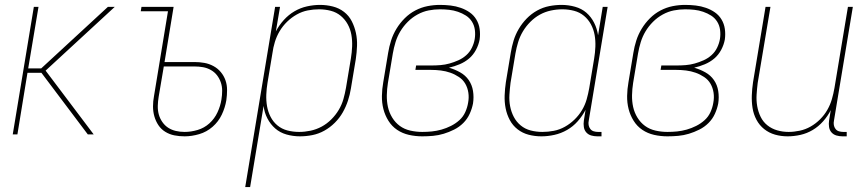

<svg xmlns="http://www.w3.org/2000/svg" viewBox="-20 -548 3540 783"><path d="M338 0 149 -251H92L51 0H32L118 -520H137L95 -269H148L420 -520H448L166 -260L362 0Z M733 8Q711 8 691 4Q671 0 654 -10.5Q637 -21 626 -37.5Q615 -54 609.5 -73.5Q604 -93 604 -114Q604 -135 608 -156L665 -502H554L557 -520H688L651 -295H773Q794 -295 813.5 -291.5Q833 -288 850.5 -278.5Q868 -269 880.5 -254Q893 -239 899.5 -220.5Q906 -202 906 -181Q906 -160 903 -139Q898 -109 884.5 -80.5Q871 -52 847 -31Q823 -10 792.5 -1Q762 8 733 8ZM733 -10Q759 -10 786 -18Q813 -26 834 -45Q855 -64 867 -90Q879 -116 883 -142Q886 -160 886 -178Q886 -196 880.5 -212Q875 -228 865 -241Q855 -254 840 -262.5Q825 -271 808 -274Q791 -277 773 -277H648L627 -153Q624 -135 623.5 -116.5Q623 -98 627.5 -81.5Q632 -65 642 -50.5Q652 -36 666 -27Q680 -18 697 -14Q714 -10 733 -10Z M980 215 1102 -520H1122L1105 -420Q1118 -445 1137.5 -466.5Q1157 -488 1181 -502Q1205 -516 1232 -522Q1259 -528 1285 -528Q1312 -528 1337.5 -521.5Q1363 -515 1383 -499.5Q1403 -484 1414.5 -461.5Q1426 -439 1431.5 -413.5Q1437 -388 1436 -361Q1435 -334 1431 -307L1411 -187Q1407 -162 1399 -137.5Q1391 -113 1378 -90Q1365 -67 1345.5 -47.5Q1326 -28 1302.5 -15Q1279 -2 1253.5 3Q1228 8 1203 8Q1175 8 1148.5 0.5Q1122 -7 1102.5 -24Q1083 -41 1070.5 -65Q1058 -89 1055 -116L1000 215ZM1200 -10Q1223 -10 1246.5 -15Q1270 -20 1291.5 -31.5Q1313 -43 1331 -61Q1349 -79 1361.5 -100Q1374 -121 1380.5 -144Q1387 -167 1391 -190L1411 -310Q1415 -334 1416 -358.5Q1417 -383 1413 -406Q1409 -429 1398 -449Q1387 -469 1369.5 -483.5Q1352 -498 1329 -504Q1306 -510 1281 -510Q1258 -510 1235 -505.5Q1212 -501 1190.5 -489Q1169 -477 1151 -459.5Q1133 -442 1120.5 -421Q1108 -400 1101 -377Q1094 -354 1091 -331L1071 -211Q1067 -187 1066 -162.5Q1065 -138 1069 -115Q1073 -92 1083.5 -71.5Q1094 -51 1111.5 -36.5Q1129 -22 1152 -16Q1175 -10 1200 -10Z M1702 8Q1674 8 1647.5 2Q1621 -4 1599.5 -18.5Q1578 -33 1564 -55.5Q1550 -78 1543.5 -103.5Q1537 -129 1537.5 -157Q1538 -185 1543 -213L1563 -333Q1567 -358 1575 -383Q1583 -408 1597 -431Q1611 -454 1630.5 -473.5Q1650 -493 1674 -505.5Q1698 -518 1723.5 -523Q1749 -528 1774 -528Q1796 -528 1817.5 -525.5Q1839 -523 1859 -516Q1879 -509 1895.5 -497.5Q1912 -486 1922.5 -468.5Q1933 -451 1936 -430Q1939 -409 1936 -387Q1932 -365 1921 -344.5Q1910 -324 1893 -309.5Q1876 -295 1854.5 -286Q1833 -277 1811 -272Q1835 -265 1856.5 -253Q1878 -241 1891.5 -221.5Q1905 -202 1909 -177Q1913 -152 1909 -126Q1905 -105 1895.5 -84Q1886 -63 1869.5 -46.5Q1853 -30 1832 -19.5Q1811 -9 1789.5 -2.5Q1768 4 1746 6Q1724 8 1702 8ZM1702 -10Q1722 -10 1741.5 -12Q1761 -14 1780.5 -19.5Q1800 -25 1819 -34.5Q1838 -44 1853.5 -58Q1869 -72 1877.5 -91Q1886 -110 1889 -129Q1893 -150 1890 -170Q1887 -190 1877.5 -206.5Q1868 -223 1851.5 -234Q1835 -245 1816.5 -251.5Q1798 -258 1778 -260.5Q1758 -263 1737 -263H1674L1677 -281H1740Q1758 -281 1776.5 -282.5Q1795 -284 1813 -289Q1831 -294 1849 -302Q1867 -310 1881.5 -323Q1896 -336 1904.5 -353.5Q1913 -371 1916 -389Q1919 -408 1916.5 -426.5Q1914 -445 1904.5 -460Q1895 -475 1880 -484.5Q1865 -494 1847.5 -500Q1830 -506 1811.5 -508Q1793 -510 1774 -510Q1751 -510 1728 -505.5Q1705 -501 1683 -489Q1661 -477 1643 -459Q1625 -441 1612.5 -420Q1600 -399 1593 -376Q1586 -353 1582 -330L1562 -210Q1558 -185 1557.5 -160Q1557 -135 1562 -112Q1567 -89 1579.5 -68.5Q1592 -48 1610.5 -34.5Q1629 -21 1653 -15.5Q1677 -10 1702 -10Z M2188 8Q2161 8 2136 1.5Q2111 -5 2091 -20.5Q2071 -36 2059 -58.5Q2047 -81 2042 -106.5Q2037 -132 2038 -159Q2039 -186 2043 -213L2063 -333Q2067 -358 2074.5 -382.5Q2082 -407 2095.5 -430Q2109 -453 2128 -472.5Q2147 -492 2170.5 -505Q2194 -518 2219.5 -523Q2245 -528 2270 -528Q2298 -528 2325 -520.5Q2352 -513 2371.5 -496Q2391 -479 2403 -455Q2415 -431 2419 -404L2438 -520H2458L2381 -56Q2379 -47 2380.5 -38Q2382 -29 2387.5 -22Q2393 -15 2401.5 -12.5Q2410 -10 2419 -10H2433V8H2416Q2403 8 2391 4.5Q2379 1 2371 -8Q2363 -17 2361 -30Q2359 -43 2361 -56L2368 -100Q2355 -75 2336 -53.5Q2317 -32 2292.5 -18Q2268 -4 2241 2Q2214 8 2188 8ZM2192 -10Q2215 -10 2238.5 -14.5Q2262 -19 2283.5 -31Q2305 -43 2323 -60.5Q2341 -78 2353.5 -99Q2366 -120 2372.5 -143Q2379 -166 2383 -189L2403 -309Q2407 -333 2408 -357.5Q2409 -382 2405 -405Q2401 -428 2390 -448.5Q2379 -469 2361.5 -483.5Q2344 -498 2321 -504Q2298 -510 2273 -510Q2250 -510 2226.5 -505Q2203 -500 2182 -488.5Q2161 -477 2143 -459Q2125 -441 2112.5 -420Q2100 -399 2093 -376Q2086 -353 2082 -330L2062 -210Q2059 -186 2057.5 -161.5Q2056 -137 2060.5 -114Q2065 -91 2075.5 -71Q2086 -51 2103.5 -36.5Q2121 -22 2144 -16Q2167 -10 2192 -10Z M2702 8Q2674 8 2647.5 2Q2621 -4 2599.5 -18.5Q2578 -33 2564 -55.5Q2550 -78 2543.5 -103.5Q2537 -129 2537.5 -157Q2538 -185 2543 -213L2563 -333Q2567 -358 2575 -383Q2583 -408 2597 -431Q2611 -454 2630.5 -473.5Q2650 -493 2674 -505.5Q2698 -518 2723.5 -523Q2749 -528 2774 -528Q2796 -528 2817.5 -525.5Q2839 -523 2859 -516Q2879 -509 2895.5 -497.5Q2912 -486 2922.5 -468.5Q2933 -451 2936 -430Q2939 -409 2936 -387Q2932 -365 2921 -344.5Q2910 -324 2893 -309.5Q2876 -295 2854.5 -286Q2833 -277 2811 -272Q2835 -265 2856.5 -253Q2878 -241 2891.5 -221.5Q2905 -202 2909 -177Q2913 -152 2909 -126Q2905 -105 2895.5 -84Q2886 -63 2869.5 -46.5Q2853 -30 2832 -19.5Q2811 -9 2789.5 -2.5Q2768 4 2746 6Q2724 8 2702 8ZM2702 -10Q2722 -10 2741.5 -12Q2761 -14 2780.5 -19.5Q2800 -25 2819 -34.5Q2838 -44 2853.5 -58Q2869 -72 2877.5 -91Q2886 -110 2889 -129Q2893 -150 2890 -170Q2887 -190 2877.5 -206.5Q2868 -223 2851.5 -234Q2835 -245 2816.5 -251.5Q2798 -258 2778 -260.5Q2758 -263 2737 -263H2674L2677 -281H2740Q2758 -281 2776.5 -282.5Q2795 -284 2813 -289Q2831 -294 2849 -302Q2867 -310 2881.5 -323Q2896 -336 2904.5 -353.5Q2913 -371 2916 -389Q2919 -408 2916.5 -426.5Q2914 -445 2904.5 -460Q2895 -475 2880 -484.5Q2865 -494 2847.5 -500Q2830 -506 2811.5 -508Q2793 -510 2774 -510Q2751 -510 2728 -505.5Q2705 -501 2683 -489Q2661 -477 2643 -459Q2625 -441 2612.5 -420Q2600 -399 2593 -376Q2586 -353 2582 -330L2562 -210Q2558 -185 2557.5 -160Q2557 -135 2562 -112Q2567 -89 2579.5 -68.5Q2592 -48 2610.5 -34.5Q2629 -21 2653 -15.5Q2677 -10 2702 -10Z M3192 8Q3165 8 3140.5 1Q3116 -6 3096.5 -21.5Q3077 -37 3065 -59.5Q3053 -82 3049 -107.5Q3045 -133 3046 -159.5Q3047 -186 3051 -213L3102 -520H3122L3070 -210Q3067 -186 3065.5 -162Q3064 -138 3068 -115Q3072 -92 3082 -71.5Q3092 -51 3109.5 -37Q3127 -23 3149.5 -16.5Q3172 -10 3196 -10Q3218 -10 3241.5 -15Q3265 -20 3286 -32Q3307 -44 3324.5 -61.5Q3342 -79 3354 -100Q3366 -121 3372.5 -143.5Q3379 -166 3383 -189L3438 -520H3458L3381 -56Q3379 -47 3380.5 -38Q3382 -29 3387.5 -22Q3393 -15 3401.5 -12.5Q3410 -10 3419 -10H3433V8H3416Q3403 8 3391 4.5Q3379 1 3371 -8Q3363 -17 3361 -30Q3359 -43 3361 -56L3368 -99Q3356 -75 3337 -53.5Q3318 -32 3294.5 -18Q3271 -4 3244.5 2Q3218 8 3192 8Z"/></svg>

Font: Iosevka Thin
Style: Italic
Weight: 100
Italic angle: -9°
Monospace: yes
Designer: Belleve Invis
Foundry: Belleve Invis
Version: Version 32.5.0; ttfautohint (v1.8.4)